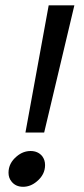

<svg xmlns="http://www.w3.org/2000/svg" viewBox="-20 -696 317 726"><path d="M67.4 10.3Q39.1 10.3 23.4 -9.8Q12.2 -23.4 12.2 -43Q12.2 -79.1 43.5 -105Q67.4 -125 95.7 -125Q123.5 -125 139.6 -105.5Q150.4 -91.3 150.4 -71.8Q150.4 -35.6 119.1 -9.8Q95.2 10.3 67.4 10.3ZM147 -194.8H76.2L164.1 -675.8H261.2Z"/></svg>

Font: Cadman
Style: Italic
Weight: 400
Italic angle: -12°
Designer: Paul James MIller
Foundry: High-Logic / Made with FontCreator
Version: Version 2.114;March 28, 2021;FontCreator 13.0.0.2683 64-bit